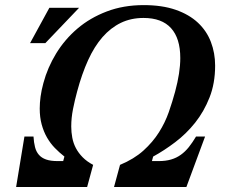

<svg xmlns="http://www.w3.org/2000/svg" viewBox="-20 -747 926 767"><path d="M553.2 -675.3Q503.4 -675.3 462.9 -655.8Q422.4 -636.2 389.6 -598.9Q356.9 -561.5 332 -506.8Q307.1 -452.1 288.1 -381.3Q278.8 -347.2 271.7 -311.5Q264.6 -275.9 264.6 -241.7Q264.6 -218.8 268.8 -196.8Q272.9 -174.8 283.2 -155.3Q293.5 -135.7 310.3 -118.7Q327.1 -101.6 352.1 -88.4L328.1 0H44.4L77.6 -201.7H113.8Q115.2 -177.7 119.9 -159.4Q124.5 -141.1 135.3 -128.7Q146 -116.2 164.1 -109.9Q182.1 -103.5 210 -103.5H232.4L237.3 -121.6Q217.3 -137.2 199.2 -155.8Q181.2 -174.3 167.7 -197.8Q154.3 -221.2 146.5 -249.8Q138.7 -278.3 138.7 -313.5Q138.7 -335.9 142.1 -361.1Q145.5 -386.2 153.3 -415Q169.9 -477.1 204.3 -533.4Q238.8 -589.8 289.3 -632.8Q339.8 -675.8 406.5 -701.2Q473.1 -726.6 554.2 -726.6Q627.9 -726.6 681.9 -707.8Q735.8 -689 770.8 -656.2Q805.7 -623.5 822.5 -579.3Q839.4 -535.2 839.4 -484.9Q839.4 -414.1 817.1 -357.7Q794.9 -301.3 759.5 -256.8Q724.1 -212.4 679.9 -179Q635.7 -145.5 591.8 -121.6L586.9 -103.5H614.3Q642.1 -103.5 663.6 -109.9Q685.1 -116.2 702.4 -128.7Q719.7 -141.1 734.4 -159.4Q749 -177.7 763.2 -201.7H799.3L724.6 0H435.5L459.5 -88.4Q515.6 -111.8 553 -145.5Q590.3 -179.2 615 -218.3Q639.6 -257.3 654.3 -299.3Q668.9 -341.3 679.7 -381.3Q700.2 -457.5 700.2 -515.1Q700.2 -593.8 663.3 -634.5Q626.5 -675.3 553.2 -675.3ZM177.2 -715.8H295.9L161.1 -574.7H100.1Z"/></svg>

Font: Arian AMU Serif
Style: Bold Italic
Weight: 700
Italic angle: -15°
Designer: Ruben Hakobyan (Tarumian)
Foundry: Ruben Hakobyan (Tarumian)
Version: Version 1.002